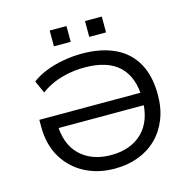

<svg xmlns="http://www.w3.org/2000/svg" viewBox="-127 -1025 1155 1160"><g transform="rotate(-15 451.0 -445.0)"><path d="M451 9Q346 9 263.5 -34.5Q181 -78 133 -158.5Q85 -239 85 -351V-394H763V-316H151L183 -353Q183 -217 256 -146.5Q329 -76 450 -76Q574 -76 646.5 -147.5Q719 -219 719 -354Q719 -489 647 -559Q575 -629 430 -629Q380 -629 331 -620Q282 -611 237.5 -592.5Q193 -574 156 -546L121 -624Q157 -652 208.5 -672.5Q260 -693 319.5 -703.5Q379 -714 435 -714Q556 -714 641.5 -673.5Q727 -633 771.5 -553Q816 -473 816 -355Q816 -271 789 -203.5Q762 -136 713.5 -88.5Q665 -41 598 -16Q531 9 451 9ZM506 -800V-899H611V-800ZM285 -800V-899H390V-800Z"/></g></svg>

Font: Nunito Sans 7pt SemiExpanded
Style: Regular
Weight: 400
Width: 6
Designer: Vernon Adams
Foundry: Vernon Adams
Version: Version 3.101;gftools[0.9.27]